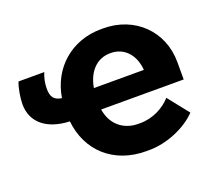

<svg xmlns="http://www.w3.org/2000/svg" viewBox="-97 -659 892 798"><g transform="rotate(-20 349.0 -259.5)"><path d="M23 -443C13 -418 6 -376 6 -348C6 -267 67 -218 167 -214C181 -80 279 11 423 11H436C515 11 601 -26 650 -77L577 -169C546 -134 496 -107 439 -107H432C363 -107 316 -150 306 -216H671V-293C671 -429 569 -530 429 -530H420C288 -530 189 -442 169 -316C135 -321 123 -338 123 -375C123 -398 128 -422 137 -443ZM308 -310C320 -379 361 -423 421 -423H423C484 -423 524 -376 529 -311V-310Z"/></g></svg>

Font: Fixel Text Bold
Style: Bold
Weight: 700
Width: 4
Designer: AlfaBravo + MacPaw
Foundry: Kyrylo Tkachov, Marchela Mozhyna, Serhii Makarenko, Maria Weinstein, Zakhar Kryvoshyya
Version: Version 1.211